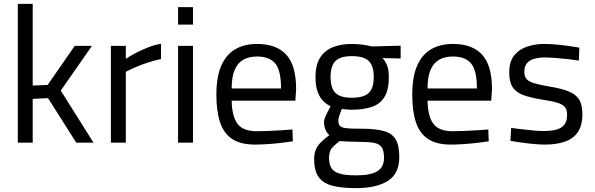

<svg xmlns="http://www.w3.org/2000/svg" viewBox="-20 -737 3072 992"><path d="M72 0V-717H149V-295L226 -298L366 -500H455L294 -269L463 0H374L228 -230L149 -226V0Z M553 0V-500H630V-433Q649 -446 678 -461.5Q707 -477 742 -491Q777 -505 812 -511V-432Q778 -425 743 -413.5Q708 -402 678.5 -389Q649 -376 630 -366V0Z M900 0V-500H977V0ZM900 -610V-700H977V-610Z M1298 10Q1223 10 1179.5 -19Q1136 -48 1117 -105Q1098 -162 1098 -247Q1098 -342 1124 -399.5Q1150 -457 1197 -483.5Q1244 -510 1308 -510Q1408 -510 1459 -454.5Q1510 -399 1510 -276L1506 -217H1177Q1178 -139 1206 -99Q1234 -59 1307 -59Q1335 -59 1368.5 -60.5Q1402 -62 1435 -64Q1468 -66 1491 -68L1493 -7Q1469 -3 1434.5 1Q1400 5 1364 7.5Q1328 10 1298 10ZM1177 -280H1432Q1432 -372 1402.5 -408.5Q1373 -445 1308 -445Q1266 -445 1237 -428.5Q1208 -412 1192.5 -376Q1177 -340 1177 -280Z M1819 235Q1741 235 1693.5 221.5Q1646 208 1624.5 175Q1603 142 1603 85Q1603 56 1612 35.5Q1621 15 1638.5 -2.5Q1656 -20 1682 -39Q1669 -49 1661.5 -67.5Q1654 -86 1654 -109Q1654 -116 1659.5 -130Q1665 -144 1673 -159.5Q1681 -175 1688 -188Q1667 -198 1649.5 -215.5Q1632 -233 1621 -263Q1610 -293 1610 -339Q1610 -401 1633.5 -438.5Q1657 -476 1699.5 -493Q1742 -510 1797 -510Q1824 -510 1854 -506Q1884 -502 1901 -497L2050 -501V-435L1956 -437Q1970 -423 1979.5 -400Q1989 -377 1989 -339Q1989 -274 1967 -237Q1945 -200 1902 -185Q1859 -170 1794 -170Q1787 -170 1770.5 -171.5Q1754 -173 1746 -174Q1740 -160 1734 -142Q1728 -124 1728 -117Q1728 -102 1731.5 -93.5Q1735 -85 1746.5 -80Q1758 -75 1782 -73.5Q1806 -72 1848 -72Q1920 -72 1963 -60Q2006 -48 2024.5 -16.5Q2043 15 2043 75Q2043 160 1984 197.5Q1925 235 1819 235ZM1820 169Q1894 169 1929 148Q1964 127 1964 79Q1964 42 1952.5 24.5Q1941 7 1914 1.5Q1887 -4 1842 -4Q1833 -4 1817 -4.5Q1801 -5 1784 -5.5Q1767 -6 1753.5 -7Q1740 -8 1735 -8Q1715 7 1702.5 19.5Q1690 32 1685 45.5Q1680 59 1680 78Q1680 111 1692 131Q1704 151 1734.5 160Q1765 169 1820 169ZM1797 -232Q1859 -232 1885 -256.5Q1911 -281 1911 -339Q1911 -397 1885 -422Q1859 -447 1797 -447Q1739 -447 1713.5 -422Q1688 -397 1688 -339Q1688 -281 1713.5 -256.5Q1739 -232 1797 -232Z M2310 10Q2235 10 2191.5 -19Q2148 -48 2129 -105Q2110 -162 2110 -247Q2110 -342 2136 -399.5Q2162 -457 2209 -483.5Q2256 -510 2320 -510Q2420 -510 2471 -454.5Q2522 -399 2522 -276L2518 -217H2189Q2190 -139 2218 -99Q2246 -59 2319 -59Q2347 -59 2380.5 -60.5Q2414 -62 2447 -64Q2480 -66 2503 -68L2505 -7Q2481 -3 2446.5 1Q2412 5 2376 7.5Q2340 10 2310 10ZM2189 -280H2444Q2444 -372 2414.5 -408.5Q2385 -445 2320 -445Q2278 -445 2249 -428.5Q2220 -412 2204.5 -376Q2189 -340 2189 -280Z M2794 10Q2771 10 2738.5 7Q2706 4 2674 -0.5Q2642 -5 2617 -9L2621 -76Q2646 -73 2677.5 -69Q2709 -65 2739 -62.5Q2769 -60 2787 -60Q2828 -60 2855 -67.5Q2882 -75 2896 -93Q2910 -111 2910 -144Q2910 -169 2899.5 -183Q2889 -197 2860.5 -206Q2832 -215 2778 -223Q2722 -232 2684.5 -245.5Q2647 -259 2629 -286Q2611 -313 2611 -363Q2611 -419 2637 -451Q2663 -483 2704.5 -496.5Q2746 -510 2791 -510Q2819 -510 2852.5 -507Q2886 -504 2918 -499.5Q2950 -495 2973 -491L2971 -424Q2947 -428 2915 -431.5Q2883 -435 2851 -437.5Q2819 -440 2795 -440Q2765 -440 2741 -433.5Q2717 -427 2703 -411Q2689 -395 2689 -366Q2689 -344 2699 -330.5Q2709 -317 2737 -308Q2765 -299 2818 -290Q2880 -280 2917.5 -265Q2955 -250 2972 -223Q2989 -196 2989 -147Q2989 -89 2965.5 -54.5Q2942 -20 2898.5 -5Q2855 10 2794 10Z"/></svg>

Font: Cairo
Style: Regular
Weight: 400
Designer: Mohamed Gaber, Accademia di Belle Arti di Urbino
Foundry: Kief Type Foundry, Accademia di Belle Arti di Urbino
Version: Version 3.120